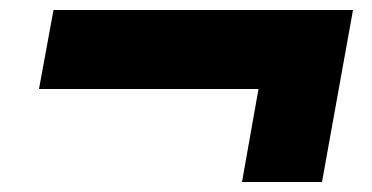

<svg xmlns="http://www.w3.org/2000/svg" viewBox="-20 -513 745 384"><path d="M464 -149 497 -335H58L87 -493H686L624 -149Z"/></svg>

Font: Archivo SemiExpanded Black
Style: Italic
Weight: 900
Width: 6
Italic angle: -10°
Designer: Hector Gatti
Foundry: Omnibus-Type
Version: Version 2.001